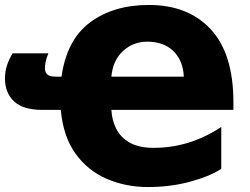

<svg xmlns="http://www.w3.org/2000/svg" viewBox="-36 -744 1007 774"><path d="M564 -724Q723 -724 814 -625.5Q905 -527 905 -331V-301H413Q415 -260 432.5 -225Q450 -190 487 -169Q524 -148 584 -148Q655 -148 722.5 -168.5Q790 -189 856 -232V-63Q807 -32 728.5 -11Q650 10 561 10Q471 10 394.5 -23Q318 -56 268.5 -124.5Q219 -193 209 -301H135Q57 -301 20.5 -335.5Q-16 -370 -16 -428Q-16 -456 -7.5 -481.5Q1 -507 15 -529H159Q150 -507 147.5 -492.5Q145 -478 145 -469Q145 -453 154.5 -444Q164 -435 189 -435H212Q233 -584 327.5 -654Q422 -724 564 -724ZM558 -576Q501 -576 460 -538.5Q419 -501 413 -435H705Q702 -500 663 -538Q624 -576 558 -576Z"/></svg>

Font: Noto Sans Black
Style: Regular
Weight: 900
Designer: Monotype Design Team
Foundry: Monotype Imaging Inc.
Version: Version 2.007